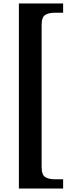

<svg xmlns="http://www.w3.org/2000/svg" viewBox="-20 -819 420 1098"><path d="M88 -799H341V-746H289Q259 -746 238.5 -733.5Q218 -721 218 -674V134Q218 181 238.5 193.5Q259 206 289 206H341V259H88Z"/></svg>

Font: Noto Serif Sinhala SemiCondensed
Style: Bold
Weight: 700
Width: 4
Designer: Jelle Bosma - Monotype Design Team
Foundry: Monotype Imaging Inc.
Version: Version 2.007; ttfautohint (v1.8.4.7-5d5b)